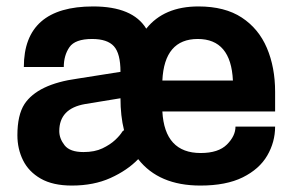

<svg xmlns="http://www.w3.org/2000/svg" viewBox="-20 -563 903 596"><path d="M602 13Q473 13 409 -69Q375 -34 323 -10.5Q271 13 203 13Q144 13 106.5 -8.5Q69 -30 51.5 -65.5Q34 -101 34 -143Q34 -206 56 -240Q97 -302 221 -319L354 -340Q354 -397 333.5 -419.5Q313 -442 266 -442Q213 -442 195.5 -416.5Q178 -391 178 -355H54Q54 -543 269 -543Q392 -543 434 -474Q489 -543 596 -543Q678 -543 730.5 -508.5Q783 -474 808.5 -414Q834 -354 834 -278V-217H484Q491 -88 603 -88Q658 -88 684.5 -114.5Q711 -141 711 -170H834Q834 -122 809.5 -80Q785 -38 733.5 -12.5Q682 13 602 13ZM239 -91Q274 -91 298 -102.5Q322 -114 337.5 -128.5Q353 -143 360 -155L365 -159Q354 -203 354 -258L244 -240Q164 -226 164 -156Q164 -133 180.5 -112Q197 -91 239 -91ZM703 -313Q697 -442 594 -442Q490 -442 484 -313Z"/></svg>

Font: Tanohe Sans SemiBold
Style: Regular
Weight: 600
Designer: Village Type and Design LLC & Cristiano Sobral
Foundry: Cooper Hewitt Smithsonian Design Museum
Version: Version 1.00;September 29, 2021;FontCreator 13.0.0.2655 64-b